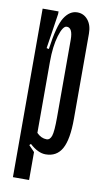

<svg xmlns="http://www.w3.org/2000/svg" viewBox="-92 -722 498 910"><g transform="rotate(10 157.0 -267.0)"><path d="M195.6 -171.1V-544.4Q195.6 -602.2 166.7 -602.2Q147.8 -602.2 132.2 -550.6Q116.7 -498.9 116.7 -424.4V-82.2Q138.9 -60 164.4 -60Q181.1 -60 188.3 -81.7Q195.6 -103.3 195.6 -171.1ZM275.6 -587.8V-177.8Q275.6 -78.9 250.6 -33.9Q225.6 11.1 172.2 11.1Q135.6 11.1 95.6 -25.6L88.9 -18.9L116.7 10V144.4H38.9V-666.7H115.6V-654.4L90 -485.6L101.1 -483.3Q116.7 -597.8 142.2 -637.8Q167.8 -677.8 204.4 -677.8Q235.6 -677.8 255.6 -653.3Q275.6 -628.9 275.6 -587.8Z"/></g></svg>

Font: Le Murmure
Style: Regular
Weight: 600
Width: 2
Designer: Jeremy Landes, Alexander Slobzheninov (Cyrillic)
Foundry: Velvetyne Type Foundry
Version: Version 1.0